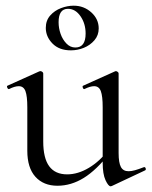

<svg xmlns="http://www.w3.org/2000/svg" viewBox="-20 -645 533 675"><path d="M182 8Q133 8 104.5 -23.5Q76 -55 76 -115V-268Q76 -307 69.5 -324.5Q63 -342 46 -342Q32 -342 12 -332Q8 -331 5.5 -337Q3 -343 7 -344L118 -394Q120 -395 122 -395Q125 -395 128.5 -392.5Q132 -390 132 -387V-148Q132 -89 153 -60.5Q174 -32 216 -32Q254 -32 292.5 -55Q331 -78 360 -117L365 -106Q319 -47 274.5 -19.5Q230 8 182 8ZM397 -387V-107Q397 -73 405 -58Q413 -43 432 -43Q442 -43 454.5 -46.5Q467 -50 485 -57Q490 -59 492 -53.5Q494 -48 490 -46L373 9Q371 10 369 10Q361 10 351 -11.5Q341 -33 341 -73V-268Q341 -307 334.5 -324.5Q328 -342 311 -342Q297 -342 277 -332Q273 -331 271 -337Q269 -343 273 -344L384 -394Q386 -395 387 -395Q390 -395 393.5 -392.5Q397 -390 397 -387ZM229 -468Q188 -468 164.5 -492Q141 -516 141 -547Q141 -573 156.5 -590.5Q172 -608 194.5 -616.5Q217 -625 239 -625Q275 -625 301 -601.5Q327 -578 327 -545Q327 -521 312 -503.5Q297 -486 275 -477Q253 -468 229 -468ZM245 -478Q281 -478 281 -527Q281 -562 263 -588Q245 -614 219 -614Q186 -614 186 -567Q186 -546 193 -526Q200 -506 213.5 -492Q227 -478 245 -478Z"/></svg>

Font: Cormorant Light
Style: Regular
Weight: 400
Version: Version 4.000